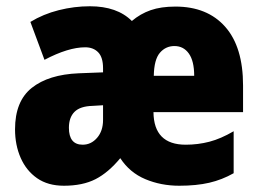

<svg xmlns="http://www.w3.org/2000/svg" viewBox="-20 -583 828 613"><path d="M540 -562Q642 -562 699 -497.5Q756 -433 756 -310V-225H470Q471 -121 573 -121Q612 -121 648.5 -130.5Q685 -140 726 -164V-30Q689 -9 648 0.5Q607 10 552 10Q494 10 444 -11Q394 -32 364 -78Q326 -32 285 -11Q244 10 184 10Q133 10 98.5 -14Q64 -38 46 -79Q28 -120 28 -170Q28 -260 81.5 -302.5Q135 -345 231 -349L309 -352V-365Q309 -400 293.5 -416Q278 -432 252 -432Q198 -432 122 -392L77 -513Q118 -538 167.5 -550.5Q217 -563 267 -563Q354 -563 401 -516Q428 -539 461 -550.5Q494 -562 540 -562ZM537 -436Q509 -436 490.5 -414.5Q472 -393 471 -341H600Q600 -388 583 -412Q566 -436 537 -436ZM276 -245Q236 -244 218 -226Q200 -208 200 -175Q200 -121 244 -121Q271 -121 290 -143Q309 -165 309 -200V-247Z"/></svg>

Font: Noto Sans Ethiopic Condensed Black
Style: Regular
Weight: 900
Width: 3
Designer: Monotype Design Team
Foundry: Monotype Imaging Inc.
Version: Version 2.102; ttfautohint (v1.8.4.7-5d5b)